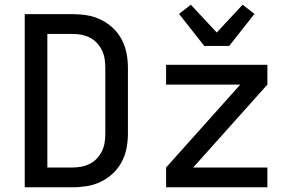

<svg xmlns="http://www.w3.org/2000/svg" viewBox="-20 -795 1240 815"><path d="M85 0V-735H288Q319 -735 349.5 -730Q380 -725 408 -711.5Q436 -698 459 -676.5Q482 -655 496.5 -627.5Q511 -600 517 -569.5Q523 -539 523 -508V-227Q523 -196 517 -165.5Q511 -135 496.5 -107.5Q482 -80 459 -58.5Q436 -37 408 -23.5Q380 -10 349.5 -5Q319 0 288 0ZM288 -84Q307 -84 325.5 -87.5Q344 -91 361 -99.5Q378 -108 391 -122Q404 -136 412.5 -153Q421 -170 424 -189Q427 -208 427 -227V-508Q427 -527 424 -546Q421 -565 412.5 -582Q404 -599 391 -613Q378 -627 361 -635.5Q344 -644 325.5 -647.5Q307 -651 288 -651H181V-84ZM685 0V-84L1000 -436H685V-520H1115V-436L800 -84H1115V0ZM847 -600 740 -736 790 -775 900 -657 1010 -775 1060 -736 953 -600Z"/></svg>

Font: Iosevka Aile Medium
Style: Regular
Weight: 500
Designer: Belleve Invis
Foundry: Belleve Invis
Version: Version 27.3.5; ttfautohint (v1.8.4)